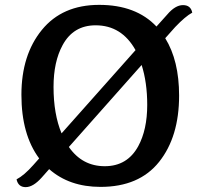

<svg xmlns="http://www.w3.org/2000/svg" viewBox="-20 -759 850 789"><path d="M263 -155Q318 -76 410.5 -76Q503 -76 548 -158Q585 -226 585 -328Q585 -420 562 -492ZM373 -655Q281 -655 237 -573Q200 -505 200 -402Q200 -290 233 -211L537 -553Q480 -655 373 -655ZM716 -366Q716 -197 634 -94Q552 9 393 9Q265 9 182 -64L151 -29Q116 10 85.5 10Q55 10 48 -22Q79 -38 117 -81L141 -108Q68 -206 68 -369.5Q68 -533 152 -636Q236 -739 387.5 -739Q539 -739 623 -650L667 -699Q700 -738 732 -738Q764 -738 770 -707Q742 -692 700 -648L659 -602Q716 -510 716 -366Z"/></svg>

Font: Laila SemiBold
Style: Regular
Weight: 600
Designer: Hitesh Malaviya
Foundry: Indian Type Foundry
Version: Version 1.302;PS 1.0;hotconv 1.0.78;makeotf.lib2.5.61930; tt